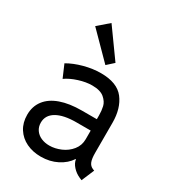

<svg xmlns="http://www.w3.org/2000/svg" viewBox="-189 -887 906 1001"><g transform="rotate(30 264.0 -386.0)"><path d="M43 -146.5Q43 -197.3 70.8 -233.6Q98.6 -270 151.6 -288.8Q204.6 -307.6 279.3 -307.6H369.1V-330.1Q369.1 -358.4 363.5 -382.8Q357.9 -407.2 334 -427.7Q310.1 -448.2 260.7 -448.2Q224.6 -448.2 181.9 -434.8Q139.2 -421.4 109.4 -400.4L77.1 -475.6Q116.2 -498.5 168.2 -512.5Q220.2 -526.4 268.6 -526.4Q366.2 -526.4 407.7 -472.7Q449.2 -418.9 449.2 -332V-150.4Q449.2 -116.2 456.5 -97.9Q463.9 -79.6 481.4 -72.3L491.2 -68.4L459 7.8L445.3 2Q419.4 -9.3 400.6 -30Q381.8 -50.8 379.4 -72.3H377Q354 -36.6 310.5 -14.4Q267.1 7.8 212.9 7.8Q164.6 7.8 126 -10.7Q87.4 -29.3 65.2 -64.2Q43 -99.1 43 -146.5ZM222.7 -64.5Q256.3 -64.5 291 -79.3Q325.7 -94.2 348.4 -122.6Q371.1 -150.9 371.1 -188.5V-240.2H285.2Q208.5 -240.2 166.7 -215.8Q125 -191.4 125 -146.5Q125 -121.6 137.9 -102.8Q150.9 -84 173.1 -74.2Q195.3 -64.5 222.7 -64.5ZM119.1 -723.6 184.6 -780.3 306.6 -610.4 266.6 -574.2Z"/></g></svg>

Font: Reddit Sans Fudge
Style: Regular
Weight: 400
Designer: Stephen Hutchings
Foundry: Reddit
Version: Version 1.011